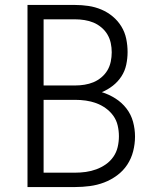

<svg xmlns="http://www.w3.org/2000/svg" viewBox="-20 -755 640 775"><path d="M91 0V-735H283Q310 -735 337 -731Q364 -727 389 -716.5Q414 -706 435 -688.5Q456 -671 470 -648Q484 -625 489.5 -598.5Q495 -572 495 -545Q495 -519 489.5 -493.5Q484 -468 470 -446.5Q456 -425 435.5 -409Q415 -393 391 -383Q420 -374 446 -357.5Q472 -341 490.5 -317Q509 -293 517 -263.5Q525 -234 525 -204Q525 -174 517.5 -144.5Q510 -115 493.5 -90Q477 -65 452.5 -47Q428 -29 400.5 -18.5Q373 -8 343 -4Q313 0 283 0ZM156 -410H283Q302 -410 321 -413Q340 -416 357 -423Q374 -430 389 -442.5Q404 -455 413.5 -471Q423 -487 427 -506Q431 -525 431 -544Q431 -563 427 -581.5Q423 -600 413.5 -616Q404 -632 389 -644.5Q374 -657 357 -664Q340 -671 321 -674Q302 -677 283 -677H156ZM156 -58H283Q305 -58 326.5 -61Q348 -64 368.5 -71.5Q389 -79 407 -91.5Q425 -104 437.5 -122Q450 -140 455 -161.5Q460 -183 460 -205Q460 -227 455 -248.5Q450 -270 437.5 -287.5Q425 -305 407 -318Q389 -331 368.5 -338.5Q348 -346 326.5 -349Q305 -352 283 -352H156Z"/></svg>

Font: Iosevka SS04 Light Extended
Style: Regular
Weight: 300
Width: 7
Monospace: yes
Designer: Belleve Invis
Foundry: Belleve Invis
Version: Version 19.0.0; ttfautohint (v1.8.4)